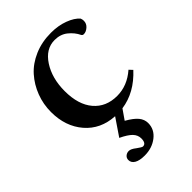

<svg xmlns="http://www.w3.org/2000/svg" viewBox="-204 -539 853 853"><g transform="rotate(-45 223.0 -112.5)"><path d="M189 227.5Q156.7 227.5 139.9 217.5Q123 207.5 123 189.9Q123 177.7 131.8 170.2Q140.6 162.6 152.8 162.6Q166 162.6 185.5 178.2Q206.1 193.4 211.9 193.4Q231.9 193.4 231.9 162.6Q231.9 141.6 216.1 125.2Q200.2 108.9 164.1 91.8L219.2 10.7Q133.3 5.9 82 -53.7Q30.8 -113.3 30.8 -203.6Q30.8 -252.9 47.9 -297.6Q64.9 -342.3 95.9 -377.2Q127 -412.1 174.6 -432.6Q222.2 -453.1 279.8 -453.1Q325.7 -453.1 362.5 -439.2Q399.4 -425.3 417.5 -404.3Q420.9 -396.5 420.9 -387.2Q420.9 -369.6 407 -357.4Q393.1 -345.2 378.9 -345.2Q371.1 -345.2 367.7 -351.6Q355 -378.4 329.8 -398.7Q304.7 -418.9 268.6 -418.9Q212.4 -418.9 176 -362.8Q139.6 -306.6 139.6 -226.6Q139.6 -141.1 179.9 -93.8Q220.2 -46.4 289.6 -46.4Q353.5 -46.4 407.2 -93.3L421.9 -77.6Q353.5 -3.4 267.1 8.8L234.9 55.2Q271 75.7 286.4 94.5Q301.8 113.3 301.8 136.2Q301.8 175.8 268.6 201.7Q235.4 227.5 189 227.5Z"/></g></svg>

Font: Elstob 10pt Medium
Style: Regular
Weight: 500
Designer: Peter S. Baker
Version: Version 1.015